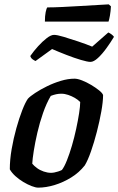

<svg xmlns="http://www.w3.org/2000/svg" viewBox="-20 -861 543 881"><path d="M155 0Q144 0 125.5 -7Q107 -14 87 -26Q67 -38 50.5 -53Q34 -68 25 -84Q25 -128 33.5 -177Q42 -226 55 -272.5Q68 -319 82 -355Q96 -391 108 -408Q118 -419 141.5 -434.5Q165 -450 195.5 -465Q226 -480 259 -490Q292 -500 322 -500Q336 -500 356.5 -492Q377 -484 398 -471.5Q419 -459 434.5 -446.5Q450 -434 453 -425Q453 -395 445 -350Q437 -305 424.5 -256.5Q412 -208 397.5 -166.5Q383 -125 369 -102Q343 -69 306.5 -46.5Q270 -24 230.5 -12Q191 0 155 0ZM214 -68Q221 -68 229 -69.5Q237 -71 246.5 -74Q256 -77 264 -81Q275 -95 287 -125Q299 -155 310 -192.5Q321 -230 329.5 -269.5Q338 -309 343 -341.5Q348 -374 348 -393Q337 -404 323 -412Q309 -420 293 -425.5Q277 -431 261 -431Q249 -431 237.5 -428.5Q226 -426 213 -421Q193 -387 177.5 -342.5Q162 -298 151.5 -252.5Q141 -207 135 -169Q129 -131 128 -110Q136 -100 149.5 -90Q163 -80 180.5 -74Q198 -68 214 -68ZM395 -577Q382 -577 351.5 -586Q321 -595 285 -609Q249 -623 219 -636L143 -581Q138 -583 130 -588.5Q122 -594 119 -604Q135 -627 155 -649Q175 -671 194.5 -686Q214 -701 228 -701Q242 -701 272 -692Q302 -683 338 -671Q374 -659 403 -647L477 -712Q484 -709 491.5 -703.5Q499 -698 503 -692Q488 -667 468.5 -640Q449 -613 429.5 -595Q410 -577 395 -577ZM186 -762Q186 -788 189.5 -805Q193 -822 197 -827Q227 -827 267.5 -829Q308 -831 350 -833.5Q392 -836 426.5 -838Q461 -840 479 -841L489 -832Q488 -810 484.5 -790Q481 -770 478 -762Z"/></svg>

Font: Texturina Medium 12pt SemiBold
Style: Italic
Weight: 600
Italic angle: -11°
Version: Version 1.002